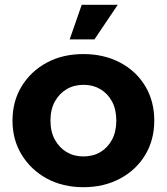

<svg xmlns="http://www.w3.org/2000/svg" viewBox="-20 -771 694 799"><path d="M270 -607 320 -751H470L373 -607ZM327 8Q241 8 175 -28Q109 -64 70.5 -126.5Q32 -189 32 -269Q32 -350 70.5 -412.5Q109 -475 175 -510.5Q241 -546 327 -546Q413 -546 480 -510.5Q547 -475 584.5 -412.5Q622 -350 622 -269Q622 -189 584.5 -126.5Q547 -64 480 -28Q413 8 327 8ZM327 -120Q367 -120 397.5 -138Q428 -156 446 -189.5Q464 -223 464 -269Q464 -316 446 -349Q428 -382 397.5 -400Q367 -418 328 -418Q288 -418 257.5 -400Q227 -382 208.5 -349Q190 -316 190 -269Q190 -223 208.5 -189.5Q227 -156 257.5 -138Q288 -120 327 -120Z"/></svg>

Font: Montserrat Z
Style: Bold
Weight: 700
Designer: Julieta Ulanovsky
Foundry: Julieta Ulanovsky
Version: Version 8.000